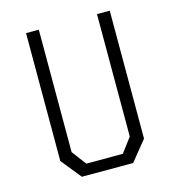

<svg xmlns="http://www.w3.org/2000/svg" viewBox="-108 -822 837 915"><g transform="rotate(-15 310.0 -365.0)"><path d="M103.5 -99V-730H166.5V-126L220 -55H400L453.5 -126V-730H516.5V-99L436.5 0H183.5Z"/></g></svg>

Font: Monaspace Krypton Var
Style: Regular
Weight: 400
Designer: Riley Cran and the Lettermatic Team
Version: Version 1.101 (Monaspace Krypton Var)